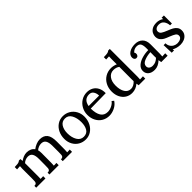

<svg xmlns="http://www.w3.org/2000/svg" viewBox="205 -1790 2909 2909"><g transform="rotate(-45 1660.0 -335.0)"><path d="M805 6H606V-33H607Q633 -32 644.5 -43.5Q656 -55 658 -74.5Q660 -94 660 -138V-265Q660 -342 637 -378.5Q614 -415 562 -415Q534 -415 506.5 -404Q479 -393 458 -374Q466 -347 466 -310L465 -96Q465 -59 462 -41L519 -43V6H320V-33H321Q347 -32 358.5 -43.5Q370 -55 372 -74.5Q374 -94 374 -138L375 -265Q376 -343 353.5 -380Q331 -417 280 -417Q252 -417 225.5 -406Q199 -395 180 -376V-330V-96Q180 -59 178 -41L235 -43V6H37V-33H38Q64 -32 75.5 -43.5Q87 -55 89 -74.5Q91 -94 91 -138V-345Q91 -380 94 -399L28 -395V-445H29Q70 -445 92 -448.5Q114 -452 122.5 -456.5Q131 -461 142 -470H174Q177 -458 179 -426Q208 -448 242.5 -461.5Q277 -475 310 -475Q354 -475 387 -459.5Q420 -444 439 -416Q472 -442 513 -458.5Q554 -475 591 -475Q674 -475 713.5 -424.5Q753 -374 752 -265L751 -96Q751 -59 748 -41L805 -43Z M1316 -238Q1316 -166 1286 -106.5Q1256 -47 1204 -12.5Q1152 22 1087 22Q1023 22 971 -8.5Q919 -39 889.5 -93.5Q860 -148 860 -216Q860 -289 889.5 -348.5Q919 -408 971 -442Q1023 -476 1087 -476Q1151 -476 1203.5 -445Q1256 -414 1286 -359.5Q1316 -305 1316 -238ZM953 -243Q953 -153 989.5 -91Q1026 -29 1094 -29Q1162 -29 1193 -80.5Q1224 -132 1224 -212Q1224 -301 1189.5 -364.5Q1155 -428 1087 -428Q1020 -428 986.5 -375Q953 -322 953 -243Z M1595 21Q1530 21 1477.5 -9.5Q1425 -40 1394.5 -96.5Q1364 -153 1364 -226Q1364 -291 1394.5 -348.5Q1425 -406 1479.5 -440.5Q1534 -475 1602 -475Q1657 -475 1701 -451Q1745 -427 1770.5 -379Q1796 -331 1795 -262H1794L1468 -257H1469Q1470 -152 1506 -95Q1542 -38 1617 -38Q1661 -38 1705.5 -60Q1750 -82 1772 -114H1774L1804 -90Q1768 -35 1709 -7Q1650 21 1595 21ZM1473 -307H1698Q1697 -358 1673.5 -393Q1650 -428 1603 -428Q1550 -428 1517.5 -399Q1485 -370 1473 -307Z M2374 6H2232Q2226 -25 2225 -35Q2197 -9 2160 6Q2123 21 2081 21Q2023 21 1976 -8Q1929 -37 1902 -91Q1875 -145 1875 -215Q1875 -289 1906.5 -348.5Q1938 -408 1994 -441.5Q2050 -475 2119 -475Q2145 -475 2173.5 -468.5Q2202 -462 2222 -452V-568Q2222 -600 2224 -621L2160 -618V-668H2161Q2220 -668 2242.5 -674Q2265 -680 2277 -692H2312V-96Q2312 -73 2309 -41L2374 -44ZM2221 -140 2222 -398Q2182 -428 2124 -428Q2060 -428 2020.5 -376Q1981 -324 1981 -237Q1981 -146 2015.5 -91Q2050 -36 2114 -36Q2143 -36 2172 -51.5Q2201 -67 2222 -92Q2221 -107 2221 -140Z M2798 -301 2797 -103Q2797 -81 2794 -49L2859 -52V0H2722Q2718 -21 2714 -50Q2647 15 2572 15Q2504 15 2466.5 -17.5Q2429 -50 2429 -101Q2429 -156 2472 -193.5Q2515 -231 2580.5 -249.5Q2646 -268 2712 -268V-310Q2712 -369 2695 -401Q2678 -433 2623 -433Q2597 -433 2571.5 -420.5Q2546 -408 2534 -388Q2541 -381 2543 -374Q2545 -367 2545 -354Q2545 -338 2533.5 -323Q2522 -308 2500 -308Q2481 -308 2469 -323Q2457 -338 2457 -360Q2457 -410 2506 -443Q2555 -476 2634 -476Q2708 -476 2753.5 -431.5Q2799 -387 2798 -301ZM2514 -116Q2514 -85 2537 -68Q2560 -51 2593 -51Q2629 -51 2656.5 -63.5Q2684 -76 2712 -102Q2711 -116 2711 -144Q2711 -149 2711.5 -166.5Q2712 -184 2712 -223Q2636 -219 2575 -193Q2514 -167 2514 -116Z M3128 -270Q3177 -251 3208.5 -234Q3240 -217 3261.5 -188.5Q3283 -160 3283 -119Q3283 -73 3259 -41.5Q3235 -10 3197 5.5Q3159 21 3117 21Q3077 21 3042 11Q3007 1 2981 -14L2985 12H2935L2929 -156H2969Q2969 -119 2986.5 -89.5Q3004 -60 3034.5 -43.5Q3065 -27 3100 -27Q3138 -27 3167.5 -44Q3197 -61 3197 -93Q3197 -125 3170 -143Q3143 -161 3085 -184Q3036 -202 3004.5 -218.5Q2973 -235 2951 -264Q2929 -293 2929 -337Q2929 -367 2944.5 -399Q2960 -431 2996.5 -453Q3033 -475 3093 -475Q3153 -475 3203 -441L3201 -471H3250V-299H3211Q3208 -353 3180 -391Q3152 -429 3097 -429Q3057 -429 3034.5 -411Q3012 -393 3012 -366Q3012 -332 3040.5 -312.5Q3069 -293 3128 -270Z"/></g></svg>

Font: Sumana
Style: Regular
Weight: 400
Designer: Cyreal, Alexei Vanyashin (Devanagari), Olga Karpushina (Latin)
Foundry: Cyreal
Version: Version 1.015;PS 001.015;hotconv 1.0.70;makeotf.lib2.5.58329